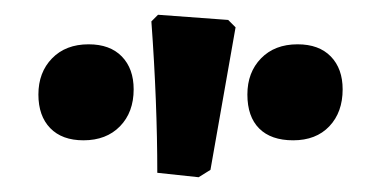

<svg xmlns="http://www.w3.org/2000/svg" viewBox="-20 -754 515 260"><path d="M193 -520Q193 -615 185 -725L194 -734L289 -727L299 -717L265 -524L249 -514ZM32 -626Q32 -656 50.5 -675Q69 -694 100 -694Q129 -694 145 -677.5Q161 -661 161 -633Q161 -602 142.5 -583Q124 -564 93 -564Q64 -564 48 -580.5Q32 -597 32 -626ZM315 -626Q315 -656 333.5 -675Q352 -694 383 -694Q412 -694 428 -677.5Q444 -661 444 -633Q444 -602 426 -583Q408 -564 377 -564Q347 -564 331 -580Q315 -596 315 -626Z"/></svg>

Font: Alegreya ExtraBold
Style: Regular
Weight: 800
Designer: Juan Pablo del Peral
Foundry: Huerta Tipografica
Version: Version 2.007; ttfautohint (v1.6)